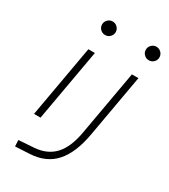

<svg xmlns="http://www.w3.org/2000/svg" viewBox="-233 -851 1051 1195"><g transform="rotate(30 293.0 -254.0)"><path d="M75.7 234.4 73.7 189.5 181.2 182.1Q273.4 175.8 326.2 118.7Q378.9 61.5 398.4 -49.8L481.4 -517.6H528.3L448.2 -65.4Q422.9 77.1 357.7 150.1Q292.5 223.1 178.2 229ZM76.7 0 168.5 -517.6H215.3L123.5 0ZM213.9 -646Q193.8 -646 179.4 -660.2Q165 -674.3 165 -694.3Q165 -714.4 179.4 -728.8Q193.8 -743.2 213.9 -743.2Q233.9 -743.2 248.3 -728.8Q262.7 -714.4 262.7 -694.3Q262.7 -674.3 248.3 -660.2Q233.9 -646 213.9 -646ZM528.3 -646Q508.3 -646 493.9 -660.2Q479.5 -674.3 479.5 -694.3Q479.5 -714.4 493.9 -728.8Q508.3 -743.2 528.3 -743.2Q548.3 -743.2 562.7 -728.8Q577.1 -714.4 577.1 -694.3Q577.1 -674.3 562.7 -660.2Q548.3 -646 528.3 -646Z"/></g></svg>

Font: Cascadia Code NF ExtraLight
Style: Italic
Weight: 200
Italic angle: -10°
Monospace: yes
Designer: Aaron Bell
Foundry: Saja Typeworks
Version: Version 2404.023; ttfautohint (v1.8.4)